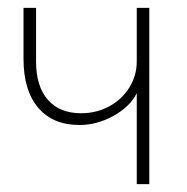

<svg xmlns="http://www.w3.org/2000/svg" viewBox="-20 -470 476 490"><path d="M329 -232Q312 -198 270 -174.5Q228 -151 183 -151Q115 -151 77.5 -195Q40 -239 40 -320V-450H72V-313Q72 -250 102 -215.5Q132 -181 187 -181Q226 -181 258.5 -198.5Q291 -216 310 -246.5Q329 -277 329 -313V-450H361V0H329Z"/></svg>

Font: Poiret One
Style: Regular
Weight: 400
Designer: Denis Masharov (denis.masharov@gmail.com), Cyreal (Charset Expansion)
Foundry: Denis Masharov
Version: Version 1.101